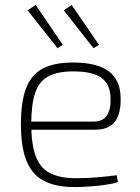

<svg xmlns="http://www.w3.org/2000/svg" viewBox="-20 -748 570 780"><path d="M276 -494Q374 -494 421.5 -458.5Q469 -423 470 -352Q472 -288 447.5 -254.5Q423 -221 364 -221H84V-254H358Q399 -254 415 -280Q431 -306 429 -350Q428 -407 391 -432.5Q354 -458 278 -458Q214 -458 176.5 -438Q139 -418 123 -371Q107 -324 107 -245Q107 -161 125.5 -112.5Q144 -64 184.5 -44Q225 -24 289 -24Q336 -24 379.5 -28Q423 -32 454 -36L459 -8Q441 -2 410 2.5Q379 7 345 9.5Q311 12 284 12Q206 12 158 -13.5Q110 -39 87.5 -95Q65 -151 65 -243Q65 -336 86.5 -391Q108 -446 154.5 -470Q201 -494 276 -494ZM271 -728 382 -566 360 -552 239 -706ZM125 -728 235 -566 214 -552 92 -706Z"/></svg>

Font: Exo 2 ExtraLight
Style: Regular
Weight: 250
Designer: Natanael Gama
Foundry: Natanael Gama
Version: Version 2.010